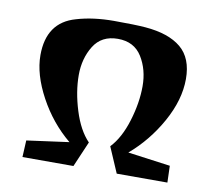

<svg xmlns="http://www.w3.org/2000/svg" viewBox="-64 -600 757 674"><g transform="rotate(10 314.5 -263.0)"><path d="M56.6 -363.3Q56.6 -480.5 157.2 -508.8Q215.8 -526.4 290.5 -526.4Q365.2 -526.4 402.3 -523.4Q486.3 -516.6 530.3 -480Q574.2 -443.4 574.2 -369.1Q574.2 -294.9 530.3 -215.8Q486.3 -136.7 419.9 -80.1L571.3 -59.6L573.2 0H392.6L353.5 -90.8Q388.7 -127.9 408.7 -193.4Q428.7 -258.8 428.7 -317.9Q428.7 -377 400.9 -421.9Q373 -466.8 314.9 -466.8Q256.8 -466.8 229 -421.9Q201.2 -377 201.2 -317.9Q201.2 -258.8 221.7 -192.9Q242.2 -127 277.3 -90.8L238.3 0H56.6L59.6 -59.6L210 -80.1Q142.6 -135.7 99.6 -215.3Q56.6 -294.9 56.6 -363.3Z"/></g></svg>

Font: Ravi Prakash
Style: Regular
Weight: 400
Designer: Appaji Ambarisha Darbha
Version: Version 1.0.4; ttfautohint (v1.2.42-39fb)